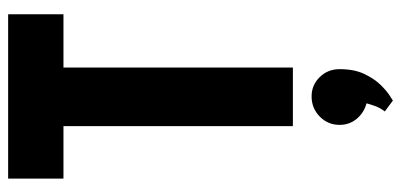

<svg xmlns="http://www.w3.org/2000/svg" viewBox="-277 -463 986 472"><g transform="rotate(-90 216.0 -227.0)"><path d="M178 226 205 246Q204 246 215.5 239Q227 232 242.5 216.5Q258 201 270 176Q282 151 282 115Q282 86 262.5 66Q243 46 215 46Q186 46 165.5 66Q145 86 145 115Q145 139 160 157Q175 175 198 181Q195 192 191 203Q187 214 178 226ZM286 -564H417V-700H13V-564H142V0H286Z"/></g></svg>

Font: Advent Pro ExtraBold
Style: Regular
Weight: 800
Designer: VivaRado, Andreas Kalpakidis
Foundry: VivaRado, Andreas Kalpakidis
Version: Version 3.000